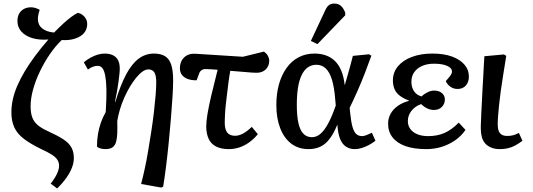

<svg xmlns="http://www.w3.org/2000/svg" viewBox="-20 -824 2994 1079"><path d="M301 235 265 208Q289 177 300.5 152Q312 127 312 108Q312 89 302.5 74Q293 59 271 45Q249 31 212 14Q152 -15 114.5 -43.5Q77 -72 60.5 -108Q44 -144 44 -193Q44 -228 52 -265Q60 -302 77 -341.5Q94 -381 119 -423Q144 -465 177.5 -510Q211 -555 252 -602Q204 -598 164.5 -609Q125 -620 101.5 -645Q78 -670 78 -706Q78 -731 88 -748Q98 -765 115 -774Q132 -783 154 -783Q167 -783 179.5 -779Q192 -775 203 -769Q200 -759 198 -751.5Q196 -744 195 -738.5Q194 -733 193.5 -728Q193 -723 193 -717Q193 -684 217 -664.5Q241 -645 284 -641Q309 -667 334.5 -690.5Q360 -714 382 -730Q404 -746 418 -752Q432 -749 443.5 -740.5Q455 -732 462.5 -719Q470 -706 470 -689Q470 -668 460.5 -650.5Q451 -633 432 -621Q413 -609 387 -603Q361 -597 327 -599Q292 -566 260.5 -520Q229 -474 204.5 -423Q180 -372 166 -321.5Q152 -271 152 -227Q152 -190 161 -165Q170 -140 191.5 -121.5Q213 -103 251 -86Q304 -62 336 -41Q368 -20 381.5 5Q395 30 395 64Q395 91 384 119Q373 147 352.5 176Q332 205 301 235Z M886 230 773 210Q783 172 793.5 124Q804 76 813 21.5Q822 -33 830.5 -87.5Q839 -142 845 -194Q851 -246 854.5 -288.5Q858 -331 858 -361Q858 -400 847.5 -417Q837 -434 813 -434Q798 -434 780.5 -421.5Q763 -409 745 -387Q727 -365 710 -336.5Q693 -308 678.5 -275.5Q664 -243 654 -209Q644 -175 639 -144Q640 -106 639 -76.5Q638 -47 632.5 -27Q627 -7 613 3.5Q599 14 572 14Q556 14 542 9.5Q528 5 525 -1Q525 -36 530.5 -70Q536 -104 547 -135Q558 -166 574 -194Q575 -213 576 -231Q577 -249 577.5 -264.5Q578 -280 578 -294.5Q578 -309 578 -323Q577 -368 571.5 -397.5Q566 -427 556 -440.5Q546 -454 528 -454Q516 -454 502.5 -449Q489 -444 474 -433L451 -474Q469 -489 489 -500Q509 -511 529 -517Q549 -523 568 -523Q595 -523 614 -514Q633 -505 643 -486.5Q653 -468 653 -439Q653 -425 651 -406.5Q649 -388 646 -364.5Q643 -341 638 -313Q633 -285 626 -252L628 -251Q657 -346 689 -406Q721 -466 759.5 -494.5Q798 -523 845 -523Q883 -523 907 -508.5Q931 -494 942 -461Q953 -428 953 -373Q953 -337 949.5 -281Q946 -225 940.5 -158Q935 -91 928 -21Q921 49 913 112.5Q905 176 897 225Z M1266 14Q1222 14 1193.5 -1Q1165 -16 1152 -45Q1139 -74 1139 -114Q1139 -141 1146 -183.5Q1153 -226 1167.5 -288Q1182 -350 1203 -432Q1184 -434 1166.5 -434.5Q1149 -435 1135 -436Q1122 -436 1112 -429Q1102 -422 1097 -405L1085 -373Q1059 -372 1037 -379.5Q1015 -387 1003 -402.5Q991 -418 991 -441Q991 -478 1014.5 -501Q1038 -524 1077 -522L1345 -505L1463 -534Q1479 -523 1486 -509.5Q1493 -496 1493 -483Q1493 -453 1473.5 -434Q1454 -415 1422 -415Q1414 -415 1396 -416Q1378 -417 1348.5 -420Q1319 -423 1274 -426Q1271 -408 1268 -390Q1265 -372 1263 -353.5Q1261 -335 1258.5 -316.5Q1256 -298 1254 -280Q1252 -262 1250 -245Q1248 -228 1246.5 -212Q1245 -196 1244.5 -181.5Q1244 -167 1243.5 -155.5Q1243 -144 1243 -135Q1243 -97 1257 -79Q1271 -61 1301 -61Q1323 -61 1346 -73.5Q1369 -86 1395 -111L1429 -70Q1409 -45 1382.5 -25.5Q1356 -6 1326.5 4Q1297 14 1266 14Z M1714 14Q1657 14 1616.5 -17Q1576 -48 1554.5 -104Q1533 -160 1533 -234Q1533 -297 1547.5 -349.5Q1562 -402 1590 -441.5Q1618 -481 1658 -502Q1698 -523 1747 -523Q1783 -523 1812 -512.5Q1841 -502 1862.5 -481Q1884 -460 1898 -426.5Q1912 -393 1917 -347H1918Q1925 -371 1932.5 -397.5Q1940 -424 1948 -452.5Q1956 -481 1963 -510L2054 -519L2067 -511Q2050 -463 2030 -411.5Q2010 -360 1988 -310.5Q1966 -261 1945 -218L1948 -188Q1953 -139 1961 -111Q1969 -83 1982 -71Q1995 -59 2015 -59Q2025 -59 2040.5 -65Q2056 -71 2070 -78L2090 -33Q2072 -19 2052 -8.5Q2032 2 2012 8Q1992 14 1974 14Q1945 14 1923.5 -0.5Q1902 -15 1890.5 -45.5Q1879 -76 1876 -122H1875Q1856 -75 1833 -44.5Q1810 -14 1781 0Q1752 14 1714 14ZM1733 -53Q1759 -53 1781.5 -72.5Q1804 -92 1825 -131.5Q1846 -171 1867 -231L1864 -263Q1859 -331 1846 -374.5Q1833 -418 1811 -439Q1789 -460 1758 -460Q1731 -460 1710 -445.5Q1689 -431 1675 -401.5Q1661 -372 1654.5 -330.5Q1648 -289 1648 -234Q1648 -173 1657 -132.5Q1666 -92 1685 -72.5Q1704 -53 1733 -53ZM1764 -576 1727 -594 1804 -758Q1815 -784 1827 -794Q1839 -804 1858 -804Q1881 -804 1895.5 -791.5Q1910 -779 1920 -753V-738Z M2376 14Q2306 14 2258.5 -3Q2211 -20 2186 -52Q2161 -84 2161 -129Q2161 -160 2175.5 -185.5Q2190 -211 2216.5 -229.5Q2243 -248 2278 -257V-259Q2248 -270 2227.5 -285.5Q2207 -301 2197.5 -322.5Q2188 -344 2188 -372Q2188 -417 2216 -451Q2244 -485 2294.5 -504Q2345 -523 2409 -523Q2474 -523 2519.5 -506.5Q2565 -490 2590 -461Q2615 -432 2615 -393Q2615 -363 2598 -343.5Q2581 -324 2551 -324Q2536 -324 2523.5 -329.5Q2511 -335 2501 -345Q2491 -355 2485 -368Q2505 -390 2512.5 -401Q2520 -412 2520 -422Q2520 -442 2492.5 -454Q2465 -466 2419 -466Q2381 -466 2352.5 -453.5Q2324 -441 2308 -418.5Q2292 -396 2292 -364Q2292 -333 2307 -311Q2322 -289 2349 -282Q2363 -296 2382.5 -305.5Q2402 -315 2419 -315Q2447 -315 2463.5 -301Q2480 -287 2480 -265Q2480 -240 2463 -223Q2446 -206 2419 -206Q2400 -206 2381.5 -214.5Q2363 -223 2347 -239Q2314 -228 2293 -202Q2272 -176 2272 -143Q2272 -118 2286 -99Q2300 -80 2325.5 -69.5Q2351 -59 2386 -59Q2438 -59 2478.5 -77Q2519 -95 2558 -135L2596 -94Q2572 -59 2537 -35Q2502 -11 2461.5 1.5Q2421 14 2376 14Z M2790 14Q2761 14 2740.5 5.5Q2720 -3 2707 -17.5Q2694 -32 2688 -53.5Q2682 -75 2682 -100Q2682 -106 2682 -113.5Q2682 -121 2682.5 -131Q2683 -141 2683.5 -153.5Q2684 -166 2684.5 -180.5Q2685 -195 2686 -212.5Q2687 -230 2688 -249.5Q2689 -269 2690 -291Q2691 -313 2692.5 -338Q2694 -363 2695.5 -390Q2697 -417 2698.5 -446.5Q2700 -476 2702 -508L2812 -518L2825 -510Q2816 -454 2808 -404Q2800 -354 2794 -311Q2788 -268 2784.5 -232.5Q2781 -197 2779 -170.5Q2777 -144 2777 -125Q2777 -103 2782.5 -88.5Q2788 -74 2800 -67Q2812 -60 2831 -60Q2849 -60 2864 -64Q2879 -68 2896 -77L2916 -33Q2895 -17 2875.5 -6.5Q2856 4 2835 9Q2814 14 2790 14Z"/></svg>

Font: Literata Medium
Style: Italic
Weight: 500
Italic angle: -2°
Designer: Latin by Veronika Burian and Jose Scaglione. Greek by Irene Vlachou. Cyrillic by Vera Evstafieva
Foundry: TypeTogether
Version: Version 3.103;gftools[0.9.29]